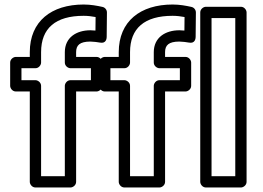

<svg xmlns="http://www.w3.org/2000/svg" viewBox="-20 -805 1163 850"><path d="M380.5 -671C318.3 -671 267 -639.1 267 -574V-528C267 -512.9 281.3 -503 292 -503H382.5V-450H292C276.9 -450 267 -435.7 267 -425V-25H161.9V-425C161.9 -440.1 147.6 -450 136.9 -450H75V-503H136.9C152 -503 161.9 -517.3 161.9 -528V-574C161.9 -680 225.9 -735 350.3 -735C369.1 -735 386.6 -732.7 403.2 -729.6L402.6 -669.7C394.8 -670.3 388.3 -670.7 380.5 -671ZM379.6 -621C395.8 -620.4 411.2 -618.7 422.3 -616.5C449.5 -611 452.2 -633.8 452.3 -640.7L453.4 -749.7C453.5 -761.4 445.1 -772 433.6 -774.4C409.3 -779.7 382.1 -785 350.3 -785C207.7 -785 111.9 -710.8 111.9 -574V-553H50C39.3 -553 25 -543.1 25 -528V-425C25 -414.3 34.9 -400 50 -400H111.9V0C111.9 10.7 121.8 25 136.9 25H292C302.7 25 317 15.1 317 0V-400H407.5C418.2 -400 432.5 -409.9 432.5 -425V-528C432.5 -538.7 422.6 -553 407.5 -553H317V-574C317 -604.9 333 -620.7 379.6 -621ZM774.3 -671C712.1 -671 660.8 -639.1 660.8 -574V-528C660.8 -512.9 675.1 -503 685.8 -503H776.3V-450H685.8C670.7 -450 660.8 -435.7 660.8 -425V-25H555.7V-425C555.7 -440.1 541.4 -450 530.7 -450H468.8V-503H530.7C545.8 -503 555.7 -517.3 555.7 -528V-574C555.7 -680 619.7 -735 744.1 -735C762.9 -735 780.4 -732.7 797 -729.6L796.4 -669.7C788.6 -670.3 782.1 -670.7 774.3 -671ZM773.4 -621C789.6 -620.4 805 -618.7 816.1 -616.5C843.3 -611 846 -633.8 846.1 -640.7L847.2 -749.7C847.3 -761.4 838.9 -772 827.4 -774.4C803.1 -779.7 775.9 -785 744.1 -785C601.5 -785 505.7 -710.8 505.7 -574V-553H443.8C433.1 -553 418.8 -543.1 418.8 -528V-425C418.8 -414.3 428.7 -400 443.8 -400H505.7V0C505.7 10.7 515.6 25 530.7 25H685.8C696.5 25 710.8 15.1 710.8 0V-400H801.3C812 -400 826.3 -409.9 826.3 -425V-528C826.3 -538.7 816.4 -553 801.3 -553H710.8V-574C710.8 -604.9 726.8 -620.7 773.4 -621ZM1021.6 -25H916.5V-725H1021.6ZM1046.6 25C1057.3 25 1071.6 15.1 1071.6 0V-750C1071.6 -760.7 1061.7 -775 1046.6 -775H891.5C880.8 -775 866.5 -765.1 866.5 -750V0C866.5 10.7 876.4 25 891.5 25Z"/></svg>

Font: Asimov
Style: WidOu
Weight: 500
Designer: Google
Version: Version 2.000980; 2014